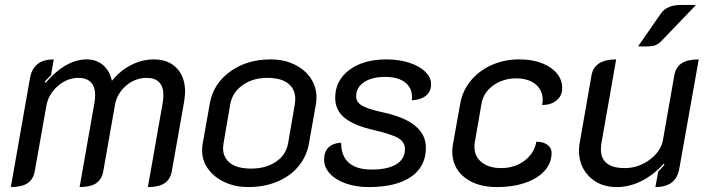

<svg xmlns="http://www.w3.org/2000/svg" viewBox="-20 -750 2880 779"><path d="M102 -435Q116 -509 198 -509L187 -445Q172 -431 161 -418L165 -414Q247 -509 332 -509Q371 -509 398 -486Q425 -463 434 -422Q468 -464 512.5 -486.5Q557 -509 604 -509Q663 -509 697 -473.5Q731 -438 731 -378Q731 -365 727 -337L677 -55Q671 -22 647.5 -6.5Q624 9 580 9L640 -332Q643 -349 643 -364Q643 -398 626 -416Q609 -434 575 -434Q528 -434 491 -402Q454 -370 446 -322L399 -55Q393 -22 370 -6.5Q347 9 303 9L363 -332Q366 -349 366 -364Q366 -398 349 -416Q332 -434 298 -434Q252 -434 214 -400.5Q176 -367 168 -320L121 -55Q115 -22 91.5 -6.5Q68 9 24 9Z M800 -140Q800 -156 802 -165L831 -329Q845 -410 913.5 -459.5Q982 -509 1078 -509Q1133 -509 1175.5 -488Q1218 -467 1241 -432Q1264 -397 1264 -355Q1264 -338 1262 -329L1233 -165Q1224 -116 1191.5 -76Q1159 -36 1106 -13.5Q1053 9 986 9Q936 9 893.5 -10Q851 -29 825.5 -63Q800 -97 800 -140ZM1149 -169 1176 -326Q1178 -340 1178 -348Q1178 -388 1149.5 -411Q1121 -434 1064 -434Q1005 -434 963.5 -404Q922 -374 914 -326L887 -169Q885 -155 885 -149Q885 -111 913.5 -88.5Q942 -66 1000 -66Q1059 -66 1100 -94Q1141 -122 1149 -169Z M1295 -102Q1295 -134 1312.5 -151.5Q1330 -169 1364 -171Q1364 -117 1395.5 -89.5Q1427 -62 1488 -62Q1553 -62 1588 -83.5Q1623 -105 1623 -145Q1623 -173 1597 -189Q1571 -205 1502 -221Q1417 -240 1378.5 -271.5Q1340 -303 1340 -353Q1340 -423 1397 -466Q1454 -509 1548 -509Q1599 -509 1640.5 -495.5Q1682 -482 1705.5 -459Q1729 -436 1729 -408Q1729 -379 1708.5 -362Q1688 -345 1651 -343Q1656 -388 1627 -413Q1598 -438 1542 -438Q1489 -438 1457 -416.5Q1425 -395 1425 -360Q1425 -336 1448 -322Q1471 -308 1530 -295Q1620 -276 1664 -240Q1708 -204 1708 -151Q1708 -74 1647.5 -32.5Q1587 9 1476 9Q1425 9 1383.5 -5.5Q1342 -20 1318.5 -45.5Q1295 -71 1295 -102Z M1815 -136Q1815 -151 1818 -166L1847 -328Q1856 -381 1889.5 -422Q1923 -463 1974.5 -486Q2026 -509 2086 -509Q2163 -509 2212 -476.5Q2261 -444 2261 -392Q2261 -362 2238.5 -343Q2216 -324 2180 -324Q2182 -338 2182 -344Q2182 -384 2153 -408Q2124 -432 2075 -432Q2020 -432 1980 -402.5Q1940 -373 1933 -326L1906 -170Q1905 -164 1905 -153Q1905 -115 1934.5 -91.5Q1964 -68 2013 -68Q2068 -68 2108 -98Q2148 -128 2156 -175Q2184 -175 2201 -162.5Q2218 -150 2218 -130Q2218 -89 2190 -57.5Q2162 -26 2111.5 -8.5Q2061 9 1997 9Q1914 9 1864.5 -30.5Q1815 -70 1815 -136Z M2736 -65Q2723 9 2639 9L2651 -55Q2660 -62 2676 -82L2673 -86Q2633 -41 2583.5 -16Q2534 9 2482 9Q2414 9 2371.5 -33Q2329 -75 2329 -139Q2329 -154 2332 -170L2380 -445Q2392 -509 2480 -509L2421 -174Q2418 -158 2418 -145Q2418 -68 2515 -68Q2570 -68 2616 -102Q2662 -136 2670 -183L2716 -445Q2722 -478 2746 -493.5Q2770 -509 2815 -509ZM2662 -696Q2686 -730 2745 -730H2804L2662 -582Q2648 -568 2630.5 -564Q2613 -560 2569 -562Z"/></svg>

Font: K2D
Style: Italic
Weight: 400
Italic angle: -10°
Designer: Katatrad Aksorn Co.,Ltd.
Foundry: Cadson Demak Co.,Ltd.
Version: Version 1.000; ttfautohint (v1.6)